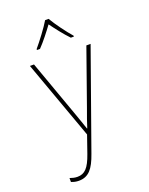

<svg xmlns="http://www.w3.org/2000/svg" viewBox="-181 -854 925 1192"><g transform="rotate(-20 281.5 -258.5)"><path d="M160 -612V-606H180C215 -642 255 -694 282 -731C310 -693 348 -643 384 -606H404V-612C371 -649 318 -721 294 -763H271C247 -722 194 -652 160 -612ZM128 246C193 246 226 204 257 116L486 -528H458L329 -163C309 -108 299 -81 287 -42H285C274 -76 265 -100 244 -160L112 -528H85L273 -7L233 108C204 191 176 220 128 220C110 220 95 216 78 210V236C96 243 110 246 128 246Z"/></g></svg>

Font: Noto Sans Mono SemiCondensed Thin
Style: Regular
Weight: 100
Width: 4
Designer: Monotype Design Team
Foundry: Monotype Imaging Inc.
Version: Version 2.014